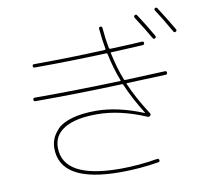

<svg xmlns="http://www.w3.org/2000/svg" viewBox="-93 -945 1186 1098"><g transform="rotate(-10 500.0 -396.0)"><path d="M833 -673.8Q799.8 -732.4 752 -805.7Q747.1 -814.5 754.9 -820.3Q763.7 -825.2 768.6 -817.4Q815.4 -746.1 850.6 -683.6Q855.5 -674.8 846.7 -669.9Q837.9 -665 833 -673.8ZM956.1 -690.4Q906.2 -778.3 874 -826.2Q868.2 -835 876 -839.8Q884.8 -844.7 889.6 -836.9Q937.5 -762.7 973.6 -700.2Q978.5 -691.4 969.7 -686.5Q960.9 -681.6 956.1 -690.4ZM110.4 -434.6Q100.6 -434.6 100.1 -444.8Q99.6 -455.1 110.4 -455.1Q356.4 -455.1 608.4 -463.9Q612.3 -463.9 610.4 -468.8Q582 -540 563.5 -628.9Q561.5 -633.8 555.7 -633.8Q339.8 -625 139.6 -625Q129.9 -625 129.9 -634.8Q129.9 -644.5 138.7 -644.5Q337.9 -644.5 552.7 -654.3Q556.6 -654.3 556.6 -660.2Q546.9 -711.9 541 -779.3Q540 -783.2 543 -786.6Q545.9 -790 549.8 -790Q559.6 -790 560.5 -781.2Q566.4 -711.9 577.1 -660.2Q579.1 -655.3 584 -655.3Q605.5 -656.2 642.1 -657.7Q678.7 -659.2 710.4 -660.6Q742.2 -662.1 768.6 -664.1Q779.3 -664.1 780.3 -655.3Q780.3 -644.5 769.5 -643.6Q732.4 -641.6 663.1 -638.2Q593.8 -634.8 586.9 -634.8Q581.1 -634.8 583 -629.9Q601.6 -541 629.9 -469.7Q631.8 -464.8 636.7 -464.8Q793 -470.7 870.1 -474.6Q879.9 -474.6 879.9 -464.8Q879.9 -454.1 870.1 -454.1L644.5 -445.3Q639.6 -445.3 641.6 -440.4Q678.7 -353.5 743.2 -253.9Q749 -245.1 742.2 -238.3Q736.3 -232.4 726.6 -235.4Q574.2 -300.8 440.4 -299.8Q319.3 -299.8 254.9 -261.2Q190.4 -222.7 190.4 -150.4Q190.4 29.3 519.5 30.3Q627.9 30.3 737.3 11.7Q748 9.8 750 19.5Q752 28.3 743.2 31.2Q632.8 49.8 519.5 49.8Q169.9 49.8 169.9 -150.4Q169.9 -178.7 180.2 -204.6Q190.4 -230.5 216.3 -258.3Q242.2 -286.1 299.8 -303.2Q357.4 -320.3 440.4 -320.3Q565.4 -320.3 713.9 -259.8H715.8V-261.7Q658.2 -353.5 621.1 -440.4Q619.1 -444.3 615.2 -444.3Q360.4 -434.6 110.4 -434.6Z"/></g></svg>

Font: Rounded Mgen+ 1mn thin
Style: Regular
Weight: 100
Designer: [Source Han Sans]
Ryoko NISHIZUKA  (kana & ideographs); Paul D. Hunt (Latin, Greek & Cyrillic); Wenlong ZHANG  (bopomofo
Version: Version 1.059.20150602